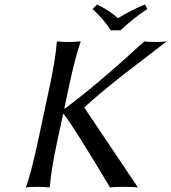

<svg xmlns="http://www.w3.org/2000/svg" viewBox="-20 -832 763 855"><path d="M473.1 -696.8Q447.3 -740.2 392.1 -792L412.6 -812Q466.3 -785.6 505.4 -751Q570.3 -790.5 625.5 -812L636.2 -792Q579.6 -755.4 516.1 -696.8ZM200.7 -444.8Q228 -573.2 232.9 -645L235.8 -647.9Q252 -645 286.1 -645Q301.8 -645 314.9 -645.8Q328.1 -646.5 333.5 -647.5L338.9 -647.9V-645Q316.4 -584 286.6 -444.8L266.1 -347.7Q269 -349.1 274.9 -353Q413.1 -455.1 622.6 -647.9Q634.8 -645 670.9 -645Q706.1 -645 722.7 -647.9L522.5 -494.1Q414.1 -408.2 356 -354V-352.1L594.2 2.9Q575.7 0 533.2 0Q487.8 0 470.2 2.9Q308.1 -268.1 265.6 -321.8Q264.2 -323.2 261.2 -325.2L234.4 -200.2Q207 -72.8 202.1 0L199.2 2.9Q183.1 0 148.9 0Q133.3 0 120.1 0.7Q106.9 1.5 101.6 2L96.2 2.9V0Q119.1 -64 148.4 -200.2Z"/></svg>

Font: Linux Biolinum G
Style: Italic
Weight: 400
Italic angle: -12°
Designer: Philipp H. Poll
Foundry: Philipp H. Poll
Version: Version 0.5.1